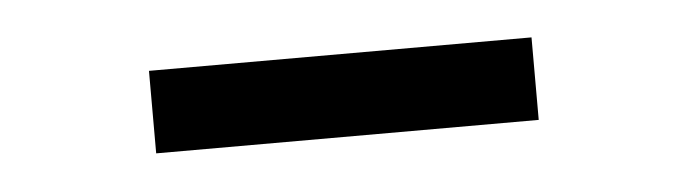

<svg xmlns="http://www.w3.org/2000/svg" viewBox="-24 -693 547 153"><g transform="rotate(-5 250.0 -617.0)"><path d="M97 -584V-650H403V-584Z"/></g></svg>

Font: Spectral ExtraBold
Style: Regular
Weight: 800
Designer: Jean-Baptiste Levee
Foundry: Production Type
Version: Version 2.001